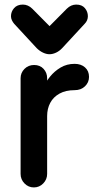

<svg xmlns="http://www.w3.org/2000/svg" viewBox="-20 -809 429 839"><path d="M128 10Q104 10 87 -7.5Q70 -25 70 -49V-467Q70 -491 87 -508Q104 -525 129 -525Q155 -525 170.5 -508Q186 -491 186 -467V-413L170 -428Q180 -451 199 -474.5Q218 -498 245 -514Q272 -530 306 -530Q334 -530 351.5 -514.5Q369 -499 369 -473Q369 -449 351.5 -432Q334 -415 306 -415Q267 -415 240 -400Q213 -385 199.5 -359.5Q186 -334 186 -302V-49Q186 -25 169 -7.5Q152 10 128 10ZM80 -789Q91 -789 101.5 -784.5Q112 -780 121 -771L236 -655H157L272 -771Q281 -780 291.5 -784.5Q302 -789 313 -789Q338 -789 351 -773.5Q364 -758 364 -738Q364 -729 360.5 -720.5Q357 -712 350 -705L252 -599Q240 -586 225 -579Q210 -572 196 -572Q183 -572 168 -579Q153 -586 140 -599L42 -705Q36 -712 32 -720.5Q28 -729 28 -738Q28 -758 41.5 -773.5Q55 -789 80 -789Z"/></svg>

Font: National Park SemiBold
Style: Regular
Weight: 600
Designer: Andrea Herstowski, Ben Hoepner
Version: Version 1.009